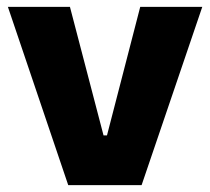

<svg xmlns="http://www.w3.org/2000/svg" viewBox="-20 -540 613 560"><path d="M179 0H393L570 -520H389L292 -145H282L184 -520H3Z"/></svg>

Font: Fixel Display ExtraBold
Style: Regular
Weight: 800
Designer: AlfaBravo + MacPaw
Foundry: Kyrylo Tkachov, Marchela Mozhyna, Serhii Makarenko, Maria Weinstein, Zakhar Kryvoshyya
Version: Version 1.211